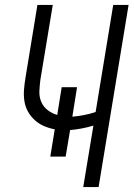

<svg xmlns="http://www.w3.org/2000/svg" viewBox="-20 -755 540 775"><path d="M316 0 357 -248Q334 -241 310 -236.5Q286 -232 263 -230L245 -123H183L201 -233Q179 -237 158 -246Q137 -255 120.5 -270Q104 -285 93 -304.5Q82 -324 78.5 -347Q75 -370 77 -394Q79 -418 83 -442L131 -735H193L143 -433Q140 -410 139 -387Q138 -364 146.5 -344Q155 -324 172.5 -310.5Q190 -297 211 -291L229 -403H291L272 -284Q295 -286 319 -290.5Q343 -295 366 -303L437 -735H499L378 0Z"/></svg>

Font: Iosevka Curly Light
Style: Italic
Weight: 300
Italic angle: -9°
Monospace: yes
Designer: Belleve Invis
Foundry: Belleve Invis
Version: Version 22.1.2; ttfautohint (v1.8.4)